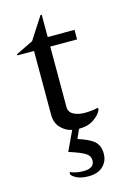

<svg xmlns="http://www.w3.org/2000/svg" viewBox="-122 -617 598 913"><g transform="rotate(-15 177.0 -160.0)"><path d="M197 240Q140 240 114 210V198H117Q144 210 180 210Q234 210 234 171Q234 149 213 135.5Q192 122 133 103L178 7Q144 -1 122 -25.5Q100 -50 100 -89V-403H18V-409L103 -450L174 -560H180V-450H312V-403H180V-106Q180 -80 203 -68Q226 -56 257 -56Q293 -56 321 -63H324V-53Q314 -30 285 -10Q256 10 211 10L191 55Q248 73 271 94Q294 115 294 155Q294 191 269 215.5Q244 240 197 240Z"/></g></svg>

Font: Spectral
Style: Regular
Weight: 400
Designer: Jean-Baptiste Levee
Foundry: Production Type
Version: Version 1.002